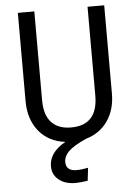

<svg xmlns="http://www.w3.org/2000/svg" viewBox="-61 -735 721 1010"><g transform="rotate(-5 300.0 -230.0)"><path d="M440 -689H528V-223Q528 -138 486.5 -78.5Q445 -19 372 2Q303 33 277.5 59Q252 85 252 114Q252 162 308 162Q335 162 369 155L361 223Q319 229 297 229Q241 229 208 201.5Q175 174 175 131Q175 57 262 9Q173 -2 122.5 -64.5Q72 -127 72 -223V-689H159V-220Q159 -142 195 -103Q231 -64 299 -64Q440 -64 440 -220Z"/></g></svg>

Font: Fira Mono
Style: Regular
Weight: 400
Designer: Carrois Corporate & Edenspiekermann AG
Foundry: Carrois Corporate GbR & Edenspiekermann AG
Version: Version 3.206;PS 003.206;hotconv 1.0.70;makeotf.lib2.5.58329